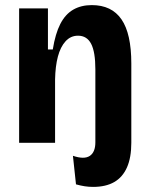

<svg xmlns="http://www.w3.org/2000/svg" viewBox="-20 -560 585 753"><path d="M345 173Q328 173 312 170.5Q296 168 278 163L266 51Q310 66 332 51.5Q354 37 354 -2V-24H495V0Q495 58 478 96.5Q461 135 428 154Q395 173 345 173ZM55 0V-324V-527H168V-366H187Q197 -428 216.5 -466Q236 -504 267 -522Q298 -540 340 -540Q418 -540 456.5 -484Q495 -428 495 -311V0H354V-288Q354 -356 337.5 -388Q321 -420 286 -420Q257 -420 237 -398Q217 -376 207 -338Q197 -300 196 -248V0Z"/></svg>

Font: Bricolage Grotesque 24pt SemiCondensed
Style: Bold
Weight: 700
Width: 4
Designer: Mathieu Triay
Foundry: Atelier Triay
Version: Version 1.001;gftools[0.9.33.dev8+g029e19f]